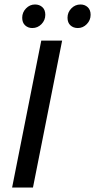

<svg xmlns="http://www.w3.org/2000/svg" viewBox="-20 -836 424 856"><path d="M34 0 164 -655H257L127 0ZM124 -711Q105 -711 92 -723Q79 -735 79 -757Q79 -781 96 -798.5Q113 -816 136 -816Q156 -816 169 -804Q182 -792 182 -770Q182 -746 165 -728.5Q148 -711 124 -711ZM327 -711Q307 -711 294 -723Q281 -735 281 -757Q281 -781 298 -798.5Q315 -816 339 -816Q358 -816 371 -804Q384 -792 384 -770Q384 -746 367 -728.5Q350 -711 327 -711Z"/></svg>

Font: Source Sans 3 ExtraLight Medium
Style: Italic
Weight: 500
Italic angle: -11°
Version: Version 3.052;hotconv 1.1.0;makeotfexe 2.6.0